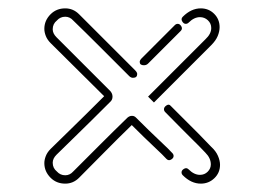

<svg xmlns="http://www.w3.org/2000/svg" viewBox="-20 -509 640 459"><path d="M136 -70Q115 -70 101 -84Q86 -99 86 -119Q86 -127 89.5 -136Q93 -145 101 -153Q112 -164 147 -198Q182 -232 229 -279L101 -406Q93 -414 89.5 -423Q86 -432 86 -440Q86 -460 101 -475Q115 -489 136 -489Q155 -489 169 -475L303 -341Q308 -336 308 -332Q308 -323 298 -323Q293 -323 289 -327Q252 -364 217.5 -398.5Q183 -433 155 -460Q147 -469 136 -469Q124 -469 116 -460Q106 -452 106 -439Q106 -429 115 -420L241 -294Q249 -287 249 -278Q249 -270 243 -265Q195 -217 160.5 -183.5Q126 -150 115 -139Q106 -130 106 -120Q106 -107 116 -99Q124 -90 136 -90Q147 -90 155 -99Q184 -128 218.5 -162.5Q253 -197 285 -228Q290 -232 295 -232H296Q301 -232 305 -228Q338 -195 361.5 -173Q385 -151 392 -143Q395 -140 395 -136Q395 -131 389 -127.5Q383 -124 378 -129Q371 -137 348.5 -158Q326 -179 295 -210Q263 -179 230 -145.5Q197 -112 169 -84Q155 -70 136 -70ZM348 -264 334 -278Q372 -316 407.5 -351.5Q443 -387 471 -415Q485 -428 485 -442Q485 -453 477 -460.5Q469 -468 458 -468Q444 -468 431 -455Q428 -452 424 -452Q419 -452 415.5 -458Q412 -464 417 -469Q437 -489 460 -489Q479 -489 492 -476Q505 -463 505 -444Q505 -434 500.5 -423Q496 -412 485 -401ZM324 -353Q314 -353 314 -361Q314 -365 319 -370L398 -449Q401 -452 405 -452Q410 -452 413.5 -446Q417 -440 412 -435L334 -357Q330 -353 324 -353ZM460 -70Q437 -70 417 -90Q414 -93 414 -97Q414 -102 420 -105.5Q426 -109 431 -104Q444 -91 458 -91Q469 -91 476.5 -98.5Q484 -106 484 -116Q484 -131 471 -144Q454 -162 441 -174.5Q428 -187 413.5 -202Q399 -217 375 -241Q372 -244 372 -248Q372 -253 378 -257Q384 -261 388 -256Q412 -232 427 -217Q442 -202 455 -189Q468 -176 485 -158Q496 -148 501 -136.5Q506 -125 506 -115Q506 -96 492.5 -83Q479 -70 460 -70Z"/></svg>

Font: Neonderthaw
Style: Regular
Weight: 400
Designer: Robert E. Leuschke
Foundry: Robert E. Leuschke
Version: Version 1.010; ttfautohint (v1.8.3)